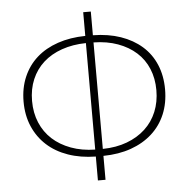

<svg xmlns="http://www.w3.org/2000/svg" viewBox="-54 -803 865 880"><g transform="rotate(-5 378.5 -363.0)"><path d="M396 -641V-750H361V-641Q291 -640 234 -620.5Q177 -601 137 -565.5Q97 -530 75 -479Q53 -428 53 -365Q53 -302 75 -251Q97 -200 137 -163.5Q177 -127 234 -107Q291 -87 361 -86V24H396V-86Q467 -87 523.5 -107Q580 -127 620.5 -163.5Q661 -200 682.5 -251Q704 -302 704 -365Q704 -428 682.5 -479Q661 -530 620.5 -565.5Q580 -601 523.5 -620.5Q467 -640 396 -641ZM396 -118V-608Q458 -607 507.5 -589Q557 -571 592 -539.5Q627 -508 645.5 -463.5Q664 -419 664 -365Q664 -311 645.5 -266Q627 -221 592 -188.5Q557 -156 507.5 -137.5Q458 -119 396 -118ZM361 -608V-118Q300 -119 250 -137.5Q200 -156 165 -188Q130 -220 111 -265Q92 -310 92 -365Q92 -420 111 -464.5Q130 -509 165 -540.5Q200 -572 250 -589.5Q300 -607 361 -608Z"/></g></svg>

Font: Spoqa Han Sans Neo Thin
Style: Regular
Weight: 100
Designer: [Spoqa Han Sans Neo] Dong-huui Kim  Younghwa Kang  Yujin Lee  [Noto Sans] Ryoko NISHIZUKA  (kana & ideographs); Paul D. 
Foundry: Spoqa (http://www.spoqa-han-sans.com)
Version: Version 1.100;hotconv 1.0.109;makeotfexe 2.5.65596